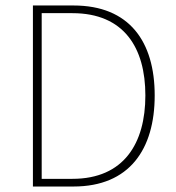

<svg xmlns="http://www.w3.org/2000/svg" viewBox="-20 -680 640 700"><path d="M100 0H248C452 0 544 -136 544 -332C544 -528 452 -660 248 -660H100V0ZM132 -28V-632H244C432 -632 510 -506 510 -332C510 -158 432 -28 244 -28H132Z"/></svg>

Font: Assistant ExtraLight
Style: Regular
Weight: 275
Designer: Hebrew By Ben Nathan, Latin by Paul Hunt
Version: Version 2.001;PS 002.001;hotconv 1.0.88;makeotf.lib2.5.64775